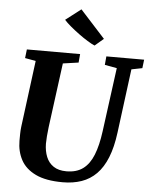

<svg xmlns="http://www.w3.org/2000/svg" viewBox="-64 -1057 885 1119"><g transform="rotate(5 378.0 -497.0)"><path d="M687 -680.5 638.5 -306Q627.5 -220 603.2 -159.8Q579 -99.5 542 -62Q505 -24.5 455.5 -7.2Q406 10 345.5 10Q246 10 186.5 -18.8Q127 -47.5 100.2 -97.2Q73.5 -147 73.5 -209Q73.5 -228 73.8 -248.2Q74 -268.5 76.5 -290L127 -680.5L64 -692L70 -743H381.5L377 -693L286 -680L236 -303Q232.5 -274.5 230.5 -249Q228.5 -223.5 228.5 -205.5Q229 -162.5 242.8 -128.5Q256.5 -94.5 285.8 -75Q315 -55.5 361 -55.5Q420 -55.5 458 -83.5Q496 -111.5 518.2 -167.2Q540.5 -223 551.5 -306.5L601.5 -680L530.5 -693L535 -743H756L750 -693ZM461 -800Q444 -807 418.5 -822.8Q393 -838.5 365.8 -858.5Q338.5 -878.5 314.8 -898.5Q291 -918.5 277 -934.5L366.5 -1003.5L512 -843.5Z"/></g></svg>

Font: Merriweather 20pt ExtraBold
Style: Italic
Weight: 800
Italic angle: -7.8°
Version: Version 2.101